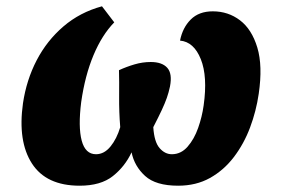

<svg xmlns="http://www.w3.org/2000/svg" viewBox="-20 -580 896 610"><path d="M53 -252Q64 -326 96.5 -388.5Q129 -451 181.5 -496Q234 -541 304 -560L343 -509Q304 -469 277 -404.5Q250 -340 238 -256Q228 -177 239.5 -133.5Q251 -90 285 -90Q311 -90 331 -114.5Q351 -139 362 -176Q358 -224 358.5 -273.5Q359 -323 358 -357Q382 -368 407.5 -375.5Q433 -383 459 -383Q495 -383 511.5 -364.5Q528 -346 520 -305Q516 -286 510 -269Q504 -252 494 -230.5Q484 -209 467 -176Q470 -129 487 -109.5Q504 -90 526 -90Q555 -90 576 -114Q597 -138 609.5 -173.5Q622 -209 627 -245Q640 -337 618 -392Q596 -447 552 -451Q560 -492 586 -518Q612 -544 656 -544Q705 -544 742.5 -515.5Q780 -487 797.5 -429Q815 -371 802 -282Q794 -227 774.5 -175Q755 -123 723 -81Q691 -39 647 -14.5Q603 10 546 10Q475 10 441 -21Q407 -52 398 -96Q377 -51 338.5 -20.5Q300 10 233 10Q127 10 81.5 -60.5Q36 -131 53 -252Z"/></svg>

Font: Noto Serif Black
Style: Italic
Weight: 900
Italic angle: -12°
Designer: Monotype Design Team
Foundry: Monotype Imaging Inc.
Version: Version 2.013